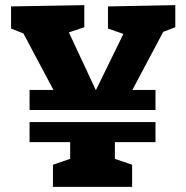

<svg xmlns="http://www.w3.org/2000/svg" viewBox="-20 -727 723 747"><path d="M95 -299V-377H188L71 -597L23 -616V-702L308 -707V-621L248 -601L353 -376L460 -595L400 -616V-702L662 -707V-621L615 -603L495 -377H585V-299ZM186 0V-86L253 -109V-174H95V-252H585V-174H427V-109L494 -86V0Z"/></svg>

Font: Bitter ExtraBold
Style: Regular
Weight: 800
Designer: Sol Matas, and Bitter project Authors
Foundry: Sol Matas
Version: Version 2.001